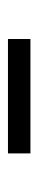

<svg xmlns="http://www.w3.org/2000/svg" viewBox="168 -506 95 470"><g transform="rotate(90 215.0 -270.5)"><path d="M75 -243V-298H355V-243Z"/></g></svg>

Font: Mohave Light Light
Style: Regular
Weight: 300
Version: Version 2.003